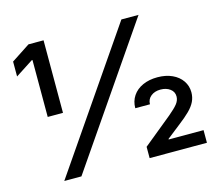

<svg xmlns="http://www.w3.org/2000/svg" viewBox="-101 -834 1087 961"><g transform="rotate(-15 442.5 -353.5)"><path d="M603.5 -707H692.4L207 0H118.2ZM121.1 -626H117.2L25.4 -566.4V-643.6L122.1 -707H200.2V-331.1H121.1ZM560.5 -58.6 710 -180.7Q742.7 -208 756.6 -225.8Q770.5 -243.7 770.5 -263.7Q770.5 -288.1 750.7 -302.7Q731 -317.4 701.2 -317.4Q670.9 -317.4 651.4 -301.5Q631.8 -285.6 631.8 -259.8H555.7Q555.7 -295.9 574.2 -323.5Q592.8 -351.1 626 -366Q659.2 -380.9 702.1 -380.9Q745.6 -380.9 778.6 -365.7Q811.5 -350.6 829.6 -324Q847.7 -297.4 847.7 -264.6Q847.7 -238.8 837.2 -216.8Q826.7 -194.8 804.7 -172.9Q782.7 -150.9 745.1 -122.1L676.8 -68.4V-65.4H857.4V0H560.5Z"/></g></svg>

Font: Pretendard Std Medium
Style: Regular
Weight: 500
Designer: Base glyphs from Inter by Rasmus Andersson; Hangeul glyphs from Noto Sans CJK(Source Han Sans) by Jang Soo-young and Kan
Foundry: Kil Hyung-jin
Version: Version 1.309